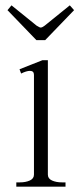

<svg xmlns="http://www.w3.org/2000/svg" viewBox="-20 -698 306 718"><path d="M8 -660 23 -678 117 -602Q128 -595 132 -595Q138 -595 147 -602L241 -678L257 -660L149 -548H116ZM41 -16H54Q76 -16 91.5 -23Q107 -30 107 -45V-418Q107 -433 92 -433Q79 -433 59 -423L53 -439L139 -473H159V-45Q159 -30 174.5 -23Q190 -16 212 -16H225V0H41Z"/></svg>

Font: Taviraj ExtraLight
Style: Regular
Weight: 200
Designer: Katatrad Team
Foundry: CadsonDemak
Version: Version 1.030